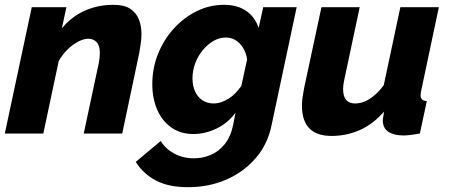

<svg xmlns="http://www.w3.org/2000/svg" viewBox="-30 -555 1865 798"><path d="M102 -525H246L227 -437Q252 -468 285 -490Q318 -512 357.5 -523.5Q397 -535 440 -535Q487 -535 512 -518Q537 -501 547.5 -473.5Q558 -446 558 -414Q558 -394 555 -374.5Q552 -355 549 -336L478 0H318L381 -295Q383 -307 384 -316.5Q385 -326 385 -335Q385 -366 371.5 -380Q358 -394 337 -394Q318 -394 295 -382Q272 -370 250.5 -349Q229 -328 214 -301L150 0H-10Z M751 223Q671 223 618.5 195.5Q566 168 534 118L638 31Q658 64 694.5 83.5Q731 103 776 103Q812 103 845.5 89Q879 75 904 44Q929 13 939 -36L949 -87Q918 -44 870.5 -21Q823 2 774 2Q720 2 681.5 -25.5Q643 -53 623 -100Q603 -147 603 -205Q603 -272 627 -331.5Q651 -391 692.5 -436.5Q734 -482 787.5 -508.5Q841 -535 901 -535Q957 -535 993.5 -509.5Q1030 -484 1045 -439L1064 -525H1203L1099 -36Q1083 44 1033 102Q983 160 910.5 191.5Q838 223 751 223ZM858 -125Q874 -125 890 -130.5Q906 -136 921 -145.5Q936 -155 949 -168.5Q962 -182 973 -198L997 -308Q993 -336 980 -356.5Q967 -377 949 -388Q931 -399 909 -399Q881 -399 856.5 -384.5Q832 -370 812 -345.5Q792 -321 781 -291Q770 -261 770 -229Q770 -200 780.5 -176Q791 -152 811 -138.5Q831 -125 858 -125Z M1348 10Q1225 10 1225 -116Q1225 -133 1227.5 -150.5Q1230 -168 1234 -189L1306 -525H1465L1401 -224Q1396 -202 1396 -185Q1396 -125 1446 -125Q1465 -125 1484 -132.5Q1503 -140 1524 -157Q1545 -174 1565 -201L1634 -525H1794L1721 -180Q1720 -174 1719 -169Q1718 -164 1718 -159Q1718 -136 1744 -135L1715 0Q1693 4 1676 6Q1659 8 1647 8Q1608 8 1584.5 -7Q1561 -22 1561 -56Q1561 -60 1562 -64.5Q1563 -69 1564 -76Q1565 -83 1566 -91Q1521 -39 1465.5 -14.5Q1410 10 1348 10Z"/></svg>

Font: Raleway Thin ExtraBold
Style: Italic
Weight: 800
Italic angle: -12°
Version: Version 4.026